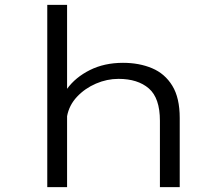

<svg xmlns="http://www.w3.org/2000/svg" viewBox="-20 -770 915 790"><path d="M174.5 0V-750H256V-404.5Q290.5 -452 350 -481.8Q409.5 -511.5 486 -511.5Q553 -511.5 605.8 -489.2Q658.5 -467 689 -417.2Q719.5 -367.5 719.5 -284.5V0H638V-273Q638 -366.5 592.5 -406Q547 -445.5 467.5 -445.5Q420 -445.5 374.8 -426Q329.5 -406.5 297 -372Q264.5 -337.5 256 -292V0Z"/></svg>

Font: Trispace SemiExpanded Light
Style: Regular
Weight: 300
Width: 6
Designer: Tyler Finck
Foundry: Etcetera Type Company
Version: Version 1.210; ttfautohint (v1.8.3)